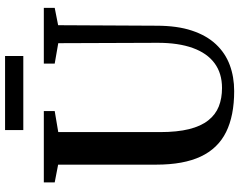

<svg xmlns="http://www.w3.org/2000/svg" viewBox="-113 -823 944 758"><g transform="rotate(-90 359.0 -444.0)"><path d="M378.5 8.5Q281 8.5 216.5 -23.5Q152 -55.5 120 -123.5Q88 -191.5 88 -299V-686.5L18 -700V-743H299.5V-700L216.5 -686V-284.5Q216.5 -216.5 228.2 -169.5Q240 -122.5 262.8 -93.8Q285.5 -65 317.8 -52.2Q350 -39.5 390.5 -39.5Q448.5 -39.5 488.2 -68.8Q528 -98 548.5 -154.8Q569 -211.5 569 -293L567.5 -686L487 -700V-743H707V-700L638.5 -686.5L636.5 -298Q636.5 -216.5 617.2 -158.5Q598 -100.5 563.2 -63.5Q528.5 -26.5 481.5 -9Q434.5 8.5 378.5 8.5ZM517 -896V-824H224.5V-896Z"/></g></svg>

Font: Merriweather 60pt SemiBold
Style: Regular
Weight: 600
Version: Version 2.100